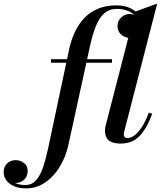

<svg xmlns="http://www.w3.org/2000/svg" viewBox="-210 -790 898 1070"><path d="M-64.5 260Q-103.5 260 -131.5 247.8Q-159.5 235.5 -174.5 215Q-189.5 194.5 -189.5 169.5Q-189.5 139.5 -170.2 121Q-151 102.5 -122.5 102.5Q-98 102.5 -77 117.8Q-56 133 -56 162Q-56 184 -65.8 199.2Q-75.5 214.5 -90.8 222Q-106 229.5 -122.5 229.5Q-136.5 229.5 -151.8 223.8Q-167 218 -177.8 204.8Q-188.5 191.5 -188.5 169.5H-169.5Q-169.5 190 -156.8 206.2Q-144 222.5 -121.2 231.8Q-98.5 241 -69 241Q-33.5 241 -10.2 215.8Q13 190.5 28.8 145.2Q44.5 100 57.5 40L174.5 -511.5Q185.5 -564 206.2 -609.2Q227 -654.5 259 -688.5Q291 -722.5 335.5 -741.2Q380 -760 439 -760Q487 -760 519.8 -742.8Q552.5 -725.5 569.2 -700.5Q586 -675.5 586 -652Q586 -629.5 576.2 -612.8Q566.5 -596 550.5 -587Q534.5 -578 516 -578Q500.5 -578 484 -585.2Q467.5 -592.5 456.2 -607.5Q445 -622.5 445 -644.5Q445 -665.5 455.2 -680.5Q465.5 -695.5 481 -703.8Q496.5 -712 513 -712Q526.5 -712 543.5 -705.5Q560.5 -699 572.8 -685.8Q585 -672.5 585 -652H566Q566 -673.5 550.8 -693.8Q535.5 -714 507.5 -727.2Q479.5 -740.5 441 -740.5Q398.5 -740.5 370.5 -715.2Q342.5 -690 324.5 -645Q306.5 -600 293 -540L172.5 11.5Q162 62 140.5 107Q119 152 88.2 186.2Q57.5 220.5 19.2 240.2Q-19 260 -64.5 260ZM74 -440.5V-460H414V-440.5ZM464 10Q429 10 409.8 0.8Q390.5 -8.5 382.8 -24.8Q375 -41 375 -62Q375 -68.5 376 -76.5Q377 -84.5 379 -91L542.5 -725L666 -770L482.5 -57.5Q480 -48.5 480 -39.5Q480 -31.5 485 -26Q490 -20.5 499 -20.5Q518.5 -20.5 539 -35.2Q559.5 -50 580 -81.2Q600.5 -112.5 619.5 -162.5L638.5 -156Q607.5 -73.5 567.5 -31.8Q527.5 10 464 10Z"/></svg>

Font: Bodoni Moda 11pt SemiBold
Style: Italic
Weight: 600
Italic angle: -13°
Designer: Owen Earl
Foundry: indestructible type
Version: Version 2.004